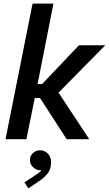

<svg xmlns="http://www.w3.org/2000/svg" viewBox="-20 -772 604 1065"><path d="M10.7 0 160.6 -752H276.4L188.5 -305.7H234.9L198.7 -290L418 -521H564L284.7 -237.8L276.9 -300.3L475.1 0H349.6L183.1 -257.8L218.8 -228.5H172.9L126.5 0ZM137.7 272.9 115.2 239.7 171.4 203.1Q180.7 196.8 192.6 188.5Q204.6 180.2 213.1 168.7Q221.7 157.2 221.2 141.6H232.4Q232.9 151.4 225.8 161.9Q218.8 172.4 201.7 172.4Q182.1 172.4 164.1 156Q146 139.6 146 115.2Q146 93.3 162.4 77.4Q178.7 61.5 202.6 61.5Q225.6 61.5 244.4 78.9Q263.2 96.2 263.2 128.9Q263.2 167.5 243.2 191.7Q223.1 215.8 197.8 231.9Z"/></svg>

Font: Reddit Sans SemiBold
Style: Italic
Weight: 600
Italic angle: -11.25°
Designer: Stephen Hutchings
Version: Version 1.013